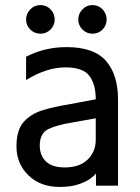

<svg xmlns="http://www.w3.org/2000/svg" viewBox="-20 -728 551 758"><path d="M140 -595Q116 -595 99.5 -611.5Q83 -628 83 -651Q83 -674 99.5 -691Q116 -708 140 -708Q163 -708 179.5 -691Q196 -674 196 -651Q196 -628 179.5 -611.5Q163 -595 140 -595ZM345 -595Q322 -595 305.5 -611.5Q289 -628 289 -651Q289 -674 305.5 -691Q322 -708 345 -708Q369 -708 385 -691Q401 -674 401 -651Q401 -628 385 -611.5Q369 -595 345 -595ZM236 -67Q294 -67 326 -98Q358 -129 358 -176V-261L269 -245Q205 -235 171 -218.5Q137 -202 137 -153Q137 -115 161 -91Q185 -67 236 -67ZM215 10Q139 10 92 -36Q45 -82 45 -150Q45 -214 73 -246Q101 -278 147.5 -292.5Q194 -307 252 -316L358 -336Q358 -396 332.5 -429Q307 -462 238 -462Q164 -462 83 -412V-504Q156 -542 243 -542Q351 -542 398.5 -487.5Q446 -433 446 -335V5H359V-43Q354 -36 337.5 -23.5Q321 -11 290.5 -0.5Q260 10 215 10Z"/></svg>

Font: LXGW 975 Gothic SC
Style: Regular
Weight: 400
Version: Version 2.01;February 25, 2021